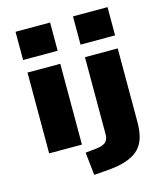

<svg xmlns="http://www.w3.org/2000/svg" viewBox="-135 -851 974 1143"><g transform="rotate(-15 352.5 -279.0)"><path d="M70 -577V-751H283V-577ZM76 0V-498H278V0ZM424 -577V-751H637V-577ZM302 193 287 52 355 45Q393 41 411.5 26Q430 11 430 -24V-498H632V-45Q632 7 621 48Q610 89 581.5 118.5Q553 148 501.5 165.5Q450 183 369 188Z"/></g></svg>

Font: Nunito Sans 10pt Expanded Black
Style: Regular
Weight: 900
Width: 7
Designer: Vernon Adams
Foundry: Vernon Adams
Version: Version 3.101;gftools[0.9.27]